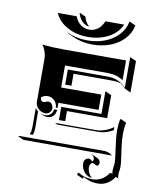

<svg xmlns="http://www.w3.org/2000/svg" viewBox="-91 -732 767 965"><g transform="rotate(10 293.0 -249.5)"><path d="M39.1 0 46.9 -2H478.5Q491 -2 502.2 2.7Q513.4 7.3 521.5 15.6L517.8 14.6Q513.4 13.9 508.5 14.2L69.1 13.9ZM79.6 -474.6Q132.1 -468.8 187.5 -468.8H507.8V-367.7Q474.6 -390.6 429.7 -390.6H210V-278.3H415V-200.2H210V-173.8H201.2Q201.2 -194.3 186.5 -209.1Q171.9 -223.9 151.4 -223.9Q133.3 -223.9 119.4 -212.2Q119.4 -191.4 134.5 -191.2Q139.6 -191.2 147.3 -194.2Q155 -197.3 160.2 -197.3Q171.6 -197.3 178.1 -187.3Q184.6 -177.2 184.6 -166.3Q184.6 -154.1 175.7 -145.5Q166.7 -137 154.3 -137Q132.8 -137 117.7 -151.9Q102.5 -166.7 102.5 -187.7V-405.3Q102.5 -424.3 96.1 -442.7Q89.6 -461.2 79.6 -474.6ZM94.7 -19.5Q98.9 -26.9 100.7 -35.8Q102.5 -44.7 102.5 -62.5V-154.8Q108.4 -146 116.7 -139.6L117.2 -55.7Q117.2 -35.2 111.3 -19.5ZM127.9 -132.8V-133.1Q140.4 -127.2 154.3 -127.2Q170.2 -127.2 181.8 -137.8Q193.4 -148.4 194.3 -164.1H210V-157.5H208.5Q207.5 -141.8 195.8 -131Q184.1 -120.1 168 -120.1Q155 -120.1 142.1 -126.2ZM128.7 -644.5H224.4Q235.4 -616.9 255 -602.9Q274.7 -588.9 297.9 -588.9Q321 -588.9 340.7 -602.9Q360.4 -616.9 371.3 -644.5H467Q455.3 -616.5 430.2 -595.3Q405 -574.2 370.7 -563Q336.4 -551.8 297.9 -551.8Q237.5 -551.8 191.9 -577.3Q146.2 -602.8 128.7 -644.5ZM194.6 -554V-556.4Q241.2 -534.2 297.9 -534.2Q345.2 -534.2 385.9 -549.4Q426.5 -564.7 454.6 -594.1Q482.7 -623.5 490.7 -662.1L493.2 -664.1L523.2 -649.9Q515.6 -610.4 487.5 -580.2Q459.5 -550 417.8 -534.2Q376.2 -518.3 327.9 -518.1Q271.5 -518.1 224.6 -540ZM210 -97.7H418Q442.6 -97.7 465.9 -106.4Q489.3 -115.2 507.8 -128.9Q507.8 -121.1 508.1 -113Q470.7 -91.1 432.1 -91.1H224.1ZM227.5 -115.2V-182.6H432.6V-295.9L434.6 -297.9L464.6 -283.7V-166.5L259.5 -166.7V-115.2ZM227.5 -295.9V-373H429.7Q458.5 -373 481.7 -363.4Q504.9 -353.8 525.4 -333V-486.3L527.3 -488.3L557.4 -474.4V-314L527.3 -328.1Q513.9 -342.5 500 -351.6Q481.9 -356.9 459.7 -356.9L259.5 -357.2V-295.9ZM236.8 -662.1 238.3 -664.1 268.3 -650.1Q275.6 -622.8 293.2 -606.7L295.4 -604.5Q276.6 -605.5 260.6 -620.4Q244.6 -635.3 236.8 -662.1ZM365.2 135.5Q366.9 131.3 372.3 127.9Q401.4 148.7 445.3 148.7Q470 148.7 491 136.6Q512 124.5 525.4 103.5Q525.9 102.5 526.9 102.1Q527.8 101.6 528.6 101.6H529.3Q533.2 101.6 539.1 104.5Q537.1 94.7 537.1 87.9Q537.1 83 539.1 67.4Q541 55.7 541 48.1Q541 31.5 532.7 -24.4Q524.4 -80.3 524.4 -115.2Q524.4 -142.3 528.8 -167.5L532.2 -174.8L562.3 -160.9Q556.4 -132.6 556.4 -101.1Q556.4 -74 560.5 -41.6Q564.7 -9.3 568.8 18.4Q573 46.1 573 62Q573 72 571.2 82Q569.3 92 569.3 101.6Q569.3 112.5 572 122.1Q570.3 120.8 568.1 120.1Q562.7 117.7 559.8 117.4Q557.6 117.4 556.9 118.7Q543.5 139.9 522.1 152.5Q500.7 165 475.6 165Q442.9 165 418.2 153.6L400.9 145.5Q396.5 148.9 396.5 154.3L366.5 140.4ZM385.3 77.1Q385.3 65.7 392.1 57.7Q398.9 49.8 408.7 49.8Q414.1 49.8 419.4 52.6Q424.8 55.4 426 61.3Q429.4 60.3 431.8 56.6Q434.1 53 434.1 47.9Q434.1 40.8 429.8 35Q425.5 29.3 418.5 26.4L420.7 25.4L450.9 39.3Q457.8 42.5 461.9 48.6Q466.1 54.7 466.1 61.8Q466.1 68.4 462.6 73Q459.2 77.6 454.3 77.6L431.9 67.1Q425.3 69.6 421.3 76Q417.2 82.5 417.2 91.3Q417.2 106 423 118.8Q428.7 131.6 438.5 140.4L440.4 142.6Q417 140.6 401.1 121.7Q385.3 102.8 385.3 77.1Z"/></g></svg>

Font: AgreloyS1
Style: Medium
Weight: 400
Designer: gluk
Foundry: gluk
Version: Version 0.27